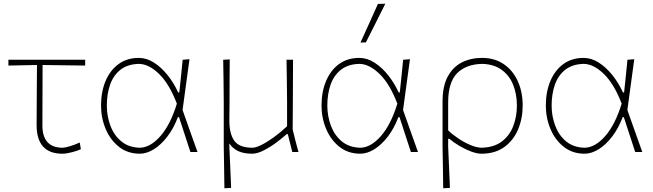

<svg xmlns="http://www.w3.org/2000/svg" viewBox="-20 -814 3496 1028"><path d="M314 9Q176 9 176 -145Q176 -242 177 -328Q178 -414 178 -466L25 -463V-494H436V-463Q377 -464 318 -464.5Q259 -465 208 -466Q208 -385 207.5 -304.5Q207 -224 207 -143Q207 -23 316 -23Q327.5 -23 354.2 -31Q381 -39 407 -51L413 -15Q396 -7 365.5 1Q335 9 314 9Z M728.5 9Q664 9 617.5 -27.5Q571 -64 546 -123Q521 -182 521 -249Q521 -322.5 545.2 -380.2Q569.5 -438 614.8 -471Q660 -504 723.5 -504Q765 -504 804.5 -478.8Q844 -453.5 877.5 -411.5Q911 -369.5 934 -319H940Q945.5 -369.5 950 -413.5Q954.5 -457.5 958 -494L994.5 -497Q985.5 -430 976 -361Q966.5 -292 957.5 -225Q977 -169 997.2 -112.8Q1017.5 -56.5 1037.5 0H999.5Q984 -47 969 -93.5Q954 -140 938.5 -187H932.5Q910 -127 876.2 -83Q842.5 -39 804 -15Q765.5 9 728.5 9ZM728.5 -23Q785 -24 838.8 -85.2Q892.5 -146.5 927 -259Q887 -364 832 -417.8Q777 -471.5 723.5 -472Q663 -470.5 625 -440.5Q587 -410.5 569.5 -360.5Q552 -310.5 552 -249Q552 -192 571.2 -140.8Q590.5 -89.5 629.8 -57Q669 -24.5 728.5 -23Z M1181.5 194Q1181 141.5 1180 88.2Q1179 35 1178 -29V-271Q1177.5 -332.5 1176.8 -385.2Q1176 -438 1175 -494L1210 -496Q1209.5 -440 1209.2 -386Q1209 -332 1209 -271L1208 -169Q1208 -97 1234.8 -60Q1261.5 -23 1331 -23Q1350 -23 1380.8 -38.5Q1411.5 -54 1447.2 -80Q1483 -106 1517 -138V-271Q1516.5 -332.5 1515.8 -385.2Q1515 -438 1514 -494H1549Q1549 -438 1548.5 -385Q1548 -332 1548 -271L1547 -121Q1554.5 -89.5 1561.5 -62Q1568.5 -34.5 1578 0H1545L1521 -96H1515Q1494.5 -77 1461.5 -52.2Q1428.5 -27.5 1393 -9.2Q1357.5 9 1330 9Q1285.5 9 1255.8 -4.8Q1226 -18.5 1208 -46V-29Q1210.5 32 1213 84.8Q1215.5 137.5 1217.5 192Z M1909 9Q1844.5 9 1798 -27.5Q1751.5 -64 1726.5 -123Q1701.5 -182 1701.5 -249Q1701.5 -322.5 1725.8 -380.2Q1750 -438 1795.2 -471Q1840.5 -504 1904 -504Q1945.5 -504 1985 -478.8Q2024.5 -453.5 2058 -411.5Q2091.5 -369.5 2114.5 -319H2120.5Q2126 -369.5 2130.5 -413.5Q2135 -457.5 2138.5 -494L2175 -497Q2166 -430 2156.5 -361Q2147 -292 2138 -225Q2157.5 -169 2177.8 -112.8Q2198 -56.5 2218 0H2180Q2164.5 -47 2149.5 -93.5Q2134.5 -140 2119 -187H2113Q2090.5 -127 2056.8 -83Q2023 -39 1984.5 -15Q1946 9 1909 9ZM1909 -23Q1965.5 -24 2019.2 -85.2Q2073 -146.5 2107.5 -259Q2067.5 -364 2012.5 -417.8Q1957.5 -471.5 1904 -472Q1843.5 -470.5 1805.5 -440.5Q1767.5 -410.5 1750 -360.5Q1732.5 -310.5 1732.5 -249Q1732.5 -192 1751.8 -140.8Q1771 -89.5 1810.2 -57Q1849.5 -24.5 1909 -23ZM1910 -586Q1933.5 -637.5 1957 -689.5Q1980.5 -741.5 2003.5 -793L2043 -794Q2017 -742 1991 -690.2Q1965 -638.5 1939 -587Z M2353 194Q2352.5 141.5 2351.5 88.2Q2350.5 35 2349.5 -29V-271Q2349.5 -352.5 2377.2 -404Q2405 -455.5 2452.8 -479.8Q2500.5 -504 2561 -504Q2628 -504 2676.8 -471Q2725.5 -438 2752 -380.2Q2778.5 -322.5 2778.5 -249Q2778.5 -179.5 2753.8 -120.8Q2729 -62 2679.8 -26.5Q2630.5 9 2557.5 9Q2534.5 9 2503.8 -2.2Q2473 -13.5 2441.8 -31.8Q2410.5 -50 2385.5 -71H2379.5V-29Q2382 32 2384.5 84.8Q2387 137.5 2389 192ZM2557.5 -23Q2624.5 -24.5 2666.5 -56.2Q2708.5 -88 2728 -139Q2747.5 -190 2747.5 -249Q2747.5 -310.5 2727.2 -360.5Q2707 -410.5 2665.5 -440.5Q2624 -470.5 2561 -472Q2474.5 -470 2427 -421.5Q2379.5 -373 2379.5 -265.5V-116Q2404 -92.5 2435.2 -71.8Q2466.5 -51 2498.8 -37.5Q2531 -24 2557.5 -23Z M3110 9Q3045.5 9 2999 -27.5Q2952.5 -64 2927.5 -123Q2902.5 -182 2902.5 -249Q2902.5 -322.5 2926.8 -380.2Q2951 -438 2996.2 -471Q3041.5 -504 3105 -504Q3146.5 -504 3186 -478.8Q3225.5 -453.5 3259 -411.5Q3292.5 -369.5 3315.5 -319H3321.5Q3327 -369.5 3331.5 -413.5Q3336 -457.5 3339.5 -494L3376 -497Q3367 -430 3357.5 -361Q3348 -292 3339 -225Q3358.5 -169 3378.8 -112.8Q3399 -56.5 3419 0H3381Q3365.5 -47 3350.5 -93.5Q3335.5 -140 3320 -187H3314Q3291.5 -127 3257.8 -83Q3224 -39 3185.5 -15Q3147 9 3110 9ZM3110 -23Q3166.5 -24 3220.2 -85.2Q3274 -146.5 3308.5 -259Q3268.5 -364 3213.5 -417.8Q3158.5 -471.5 3105 -472Q3044.5 -470.5 3006.5 -440.5Q2968.5 -410.5 2951 -360.5Q2933.5 -310.5 2933.5 -249Q2933.5 -192 2952.8 -140.8Q2972 -89.5 3011.2 -57Q3050.5 -24.5 3110 -23Z"/></svg>

Font: Commissioner Loud Thin
Style: Regular
Weight: 100
Designer: Kostas Bartsokas
Foundry: Kostas Bartsokas
Version: Version 1.000; ttfautohint (v1.8.3)